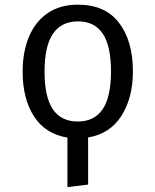

<svg xmlns="http://www.w3.org/2000/svg" viewBox="-20 -571 655 809"><path d="M308.7 -551.3Q423.1 -551.3 481.5 -474.9Q540 -398.5 540 -270.3Q540 -159 491.8 -83.1Q443.6 -7.2 351.3 8.2V206.7L264.1 217.4V8.7Q171.3 -6.2 123.3 -80.5Q75.4 -154.9 75.4 -269.2Q75.4 -352.3 102.1 -416.2Q128.7 -480 180.8 -515.6Q232.8 -551.3 308.7 -551.3ZM308.7 -481Q239 -481 203.3 -429.2Q167.7 -377.4 167.7 -269.2Q167.7 -162.1 202.8 -110.5Q237.9 -59 307.7 -59Q377.4 -59 412.6 -110.8Q447.7 -162.6 447.7 -270.3Q447.7 -377.9 412.8 -429.5Q377.9 -481 308.7 -481Z"/></svg>

Font: FiraCode Nerd Font
Style: Regular
Weight: 400
Designer: Carrois Corporate, Edenspiekermann AG, Nikita Prokopov
Foundry: Carrois Corporate, Edenspiekermann AG, Nikita Prokopov
Version: Version 6.002;Nerd Fonts 3.4.0